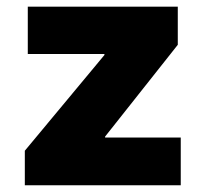

<svg xmlns="http://www.w3.org/2000/svg" viewBox="-20 -550 612 570"><path d="M53.7 0H516.6V-141.6H292V-144.5L507.8 -417V-530.3H62.5V-389.6H290V-386.7L53.7 -102.5Z"/></svg>

Font: Pretendard Black
Style: Regular
Weight: 900
Designer: Base glyphs from Inter by Rasmus Andersson; Hangeul glyphs from Noto Sans CJK(Source Han Sans) by Jang Soo-young and Kan
Foundry: Kil Hyung-jin
Version: Version 1.309;Glyphs 3.2 (3225)